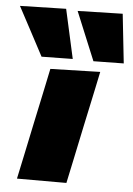

<svg xmlns="http://www.w3.org/2000/svg" viewBox="-122 -817 594 859"><g transform="rotate(5 175.5 -388.0)"><path d="M-13 0Q-2 -52 8.5 -101.2Q19 -150.5 32 -213L42.5 -263Q54.5 -318.5 63 -359.2Q71.5 -400 78.8 -434Q86 -468 93 -502L316.5 -508Q309 -472.5 301.8 -437.8Q294.5 -403 285.5 -361.2Q276.5 -319.5 264.5 -263L254 -213Q241 -151 230.5 -101.2Q220 -51.5 209 0ZM49 -553Q21.5 -605 -7.5 -659.5Q-36.5 -714 -67 -771L140 -776Q152.5 -720.5 164.5 -665.5Q176.5 -610.5 189 -555ZM282 -553Q260.5 -605 238 -659.5Q215.5 -714 192 -771L394 -776Q400 -720.5 406 -665.5Q412 -610.5 418 -555Z"/></g></svg>

Font: Commissioner Black
Style: Italic
Weight: 900
Italic angle: -12°
Designer: Kostas Bartsokas
Foundry: Kostas Bartsokas
Version: Version 1.000; ttfautohint (v1.8.3)